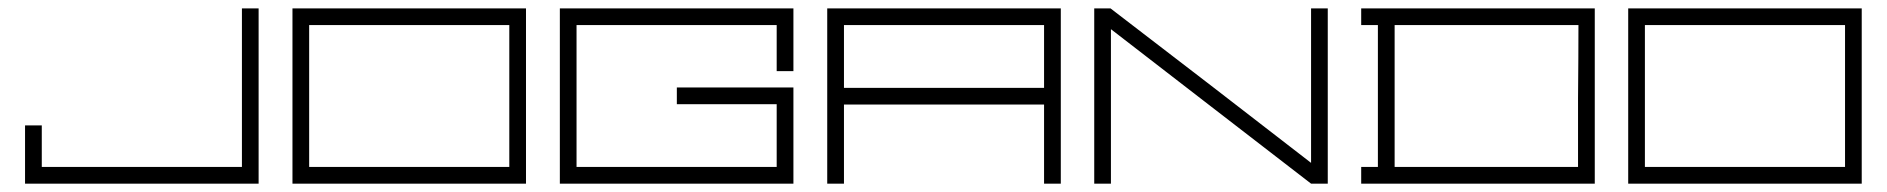

<svg xmlns="http://www.w3.org/2000/svg" viewBox="-20 -440 4521 460"><path d="M599.6 -419.9Q599.6 -315.4 599.6 0Q460 0 40 0Q40 -35.2 40 -139.6Q49.8 -139.6 80.1 -139.6Q80.1 -115.2 80.1 -87.9Q80.1 -59.6 80.1 -40Q240.2 -40 559.6 -40Q559.6 -134.8 559.6 -419.9Q570.3 -419.9 580.1 -419.9Q589.8 -419.9 599.6 -419.9Z M1240.2 -419.9Q1240.2 -315.4 1240.2 0Q1100.6 0 680.7 0Q680.7 -105.5 680.7 -208Q680.7 -310.5 680.7 -419.9Q800.8 -419.9 894.5 -419.9Q940.4 -419.9 980.5 -419.9Q1100.6 -419.9 1240.2 -419.9ZM720.7 -379.9Q720.7 -290 720.7 -208Q720.7 -125 720.7 -40Q880.9 -40 1200.2 -40Q1200.2 -125 1200.2 -379.9Q1081.1 -379.9 985.4 -379.9Q890.6 -379.9 720.7 -379.9Z M1601.6 -230.5Q1670.9 -230.5 1880.9 -230.5Q1880.9 -172.9 1880.9 0Q1741.2 0 1321.3 0Q1321.3 -105.5 1321.3 -419.9Q1460.9 -419.9 1880.9 -419.9Q1880.9 -382.8 1880.9 -269.5Q1871.1 -269.5 1861.3 -269.5Q1851.6 -269.5 1840.8 -269.5Q1840.8 -279.3 1840.8 -305.7Q1840.8 -332 1840.8 -379.9Q1681.6 -379.9 1526.4 -379.9Q1371.1 -379.9 1361.3 -379.9Q1361.3 -266.6 1361.3 -40Q1481.4 -40 1601.6 -40Q1721.7 -40 1840.8 -40Q1840.8 -89.8 1840.8 -190.4Q1781.2 -190.4 1601.6 -190.4Q1601.6 -200.2 1601.6 -230.5Z M1961.9 0Q1961.9 0 1961.9 -210Q1961.9 -419.9 1961.9 -419.9Q2148.4 -419.9 2521.5 -419.9Q2521.5 -314.5 2521.5 0Q2511.7 0 2481.4 0Q2481.4 -47.9 2481.4 -189.5Q2362.3 -189.5 2002 -189.5Q2002 -142.6 2002 0Q1992.2 0 1961.9 0ZM2002 -379.9Q2002 -342.8 2002 -229.5Q2122.1 -229.5 2481.4 -229.5Q2481.4 -267.6 2481.4 -379.9Q2362.3 -379.9 2002 -379.9Z M2601.6 0Q2601.6 -80.1 2601.6 -197.3Q2601.6 -314.5 2601.6 -419.9Q2614.3 -419.9 2640.6 -419.9Q2640.6 -419.9 2880.9 -235.4Q3121.1 -49.8 3121.1 -49.8Q3121.1 -89.8 3121.1 -245.1Q3121.1 -400.4 3121.1 -419.9Q3134.8 -419.9 3161.1 -419.9Q3161.1 -315.4 3161.1 0Q3151.4 0 3141.6 0Q3131.8 0 3121.1 0Q3121.1 0 2881.8 -184.6Q2641.6 -370.1 2641.6 -370.1Q2641.6 -247.1 2641.6 0Q2631.8 0 2601.6 0Z M3241.2 -419.9Q3391.6 -419.9 3550.8 -419.9Q3710.9 -419.9 3800.8 -419.9Q3800.8 -330.1 3800.8 -200.2Q3800.8 -70.3 3800.8 0Q3701.2 0 3526.4 0Q3352.5 0 3241.2 0Q3241.2 -13.7 3241.2 -40Q3251 -40 3260.7 -40Q3271.5 -40 3281.2 -40Q3281.2 -70.3 3281.2 -134.8Q3281.2 -200.2 3281.2 -379.9Q3276.4 -379.9 3268.6 -379.9Q3260.7 -379.9 3241.2 -379.9Q3241.2 -389.6 3241.2 -394.5Q3241.2 -400.4 3241.2 -419.9ZM3321.3 -379.9Q3321.3 -294.9 3321.3 -40Q3401.4 -40 3501 -40Q3601.6 -40 3760.7 -40Q3760.7 -99.6 3760.7 -205.1Q3761.7 -309.6 3761.7 -379.9Q3491.2 -379.9 3411.1 -379.9Q3331.1 -379.9 3321.3 -379.9Z M4440.4 -419.9Q4440.4 -315.4 4440.4 0Q4300.8 0 3880.9 0Q3880.9 -105.5 3880.9 -208Q3880.9 -310.5 3880.9 -419.9Q4001 -419.9 4094.7 -419.9Q4140.6 -419.9 4180.7 -419.9Q4300.8 -419.9 4440.4 -419.9ZM3920.9 -379.9Q3920.9 -290 3920.9 -208Q3920.9 -125 3920.9 -40Q4081.1 -40 4400.4 -40Q4400.4 -125 4400.4 -379.9Q4281.2 -379.9 4185.5 -379.9Q4090.8 -379.9 3920.9 -379.9Z"/></svg>

Font: Cataluna 
Style: Lite
Weight: 400
Version: Version 1.0